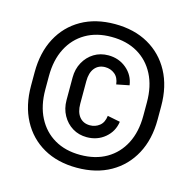

<svg xmlns="http://www.w3.org/2000/svg" viewBox="-109 -830 967 967"><g transform="rotate(15 375.0 -346.5)"><path d="M630.5 -381.8Q630.5 -465.8 599.1 -526.6Q567.8 -587.5 510.4 -620.9Q453 -654.2 374 -654.2V-721.2Q474.5 -721.2 548.8 -679.2Q623 -637.2 664 -561.1Q705 -485 705 -381.8ZM374 27.8Q273.5 27.8 199.6 -14.2Q125.8 -56.2 85.4 -132.5Q45 -208.8 45 -311.8H119.5Q119.5 -227.8 150.9 -166.8Q182.2 -105.8 239.2 -72.5Q296.2 -39.2 374 -39.2ZM45 -311.8V-381.8H119.5V-311.8ZM374 27.8V-39.2Q453 -39.2 510.4 -72.6Q567.8 -106 599.1 -167Q630.5 -228 630.5 -311.8H705Q705 -208.8 664 -132.5Q623 -56.2 548.8 -14.2Q474.5 27.8 374 27.8ZM45 -381.8Q45 -485 85.4 -561.1Q125.8 -637.2 199.6 -679.2Q273.5 -721.2 374 -721.2V-654.2Q296.2 -654.5 239.2 -621.1Q182.2 -587.8 150.9 -526.8Q119.5 -465.8 119.5 -381.8ZM630.5 -311.8V-381.8H705V-311.8ZM236.5 -287.2V-407H308V-287.2ZM236.5 -406Q236.5 -450.2 255.9 -485.2Q275.2 -520.2 308 -540.4Q340.8 -560.5 383 -560.5V-498.8Q347.8 -498.8 327.9 -474.4Q308 -450 308 -406ZM457.8 -429Q453.8 -464.5 432.2 -481.6Q410.8 -498.8 382 -498.8V-560.5Q437.5 -560.5 477.1 -527.2Q516.8 -494 524 -442.2ZM236.5 -288.2H308Q308 -244.5 327.9 -220.1Q347.8 -195.8 383 -195.8V-133.8Q340.8 -133.8 308 -153.9Q275.2 -174 255.9 -209Q236.5 -244 236.5 -288.2ZM457.8 -265.2 524 -252Q516.8 -200.2 477.1 -167Q437.5 -133.8 382 -133.8V-195.8Q410.8 -195.8 432.2 -212.8Q453.8 -229.8 457.8 -265.2Z"/></g></svg>

Font: Akshar Light
Style: Regular
Weight: 300
Designer: Tall Chai
Foundry: Tall Chai
Version: Version 1.100